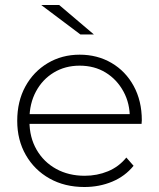

<svg xmlns="http://www.w3.org/2000/svg" viewBox="-20 -745 637 769"><path d="M318 4Q239 4 178.5 -30Q118 -64 83.5 -124Q49 -184 49 -261Q49 -339 81.5 -398.5Q114 -458 171 -492Q228 -526 299 -526Q370 -526 426.5 -493Q483 -460 515.5 -400.5Q548 -341 548 -263Q548 -260 547.5 -256.5Q547 -253 547 -249H86V-288H520L500 -269Q501 -330 474.5 -378.5Q448 -427 403 -454.5Q358 -482 299 -482Q241 -482 195.5 -454.5Q150 -427 124 -378.5Q98 -330 98 -268V-259Q98 -195 126.5 -145.5Q155 -96 205 -68.5Q255 -41 319 -41Q369 -41 412.5 -59Q456 -77 486 -114L515 -81Q481 -39 429.5 -17.5Q378 4 318 4ZM302 -607 145 -725H217L356 -607Z"/></svg>

Font: Modern
Style: Regular
Weight: 300
Designer: Julieta Ulanovsky
Foundry: Julieta Ulanovsky
Version: Version 8.000